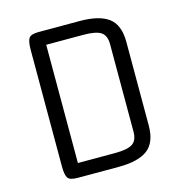

<svg xmlns="http://www.w3.org/2000/svg" viewBox="-109 -840 900 941"><g transform="rotate(-15 341.5 -370.0)"><path d="M190 -70H378Q442 -70 467.5 -87Q493 -104 493 -148V-592Q493 -636 467.5 -653Q442 -670 378 -670H190ZM110 -75V-665Q110 -709 120.5 -724.5Q131 -740 170 -740H378Q478 -740 525.5 -704Q573 -668 573 -582V-158Q573 -72 525.5 -36Q478 0 378 0H170Q131 0 120.5 -15.5Q110 -31 110 -75Z"/></g></svg>

Font: Offside
Style: Regular
Weight: 400
Designer: Eduardo Rodriguez Tunni
Foundry: Eduardo Rodriguez Tunni
Version: Version 1.001